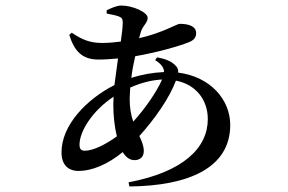

<svg xmlns="http://www.w3.org/2000/svg" viewBox="-20 -611 1040 693"><path d="M230 -485C248 -428 275 -396 336 -396C359 -396 383 -398 406 -400C402 -369 397 -336 393 -304C293 -253 202 -160 202 -61C202 -16 226 6 264 6C311 6 368 -17 423 -62C434 -44 448 -33 465 -33C484 -33 499 -43 499 -66C499 -84 492 -101 483 -120C539 -182 592 -258 615 -320C687 -306 730 -251 730 -181C730 -77 641 10 444 47L447 62C661 60 811 -5 811 -160C811 -251 740 -334 623 -349C624 -358 622 -366 614 -374C599 -390 576 -399 547 -404L540 -394C562 -380 572 -367 572 -351C531 -349 491 -342 454 -330C457 -356 462 -382 468 -408C548 -422 625 -444 660 -458C679 -465 688 -475 688 -492C688 -513 667 -525 629 -525C618 -525 569 -493 482 -473L487 -491C494 -519 513 -527 513 -547C513 -566 461 -591 417 -591C401 -591 380 -581 365 -574V-562C381 -559 397 -556 408 -552C420 -547 423 -543 423 -529C423 -514 420 -489 416 -461C394 -458 371 -456 348 -456C306 -456 277 -467 239 -493ZM565 -324C546 -280 503 -218 461 -172C453 -194 448 -221 448 -255L450 -295C491 -313 528 -322 565 -324ZM402 -119C362 -90 317 -67 286 -67C272 -67 267 -74 267 -89C267 -137 314 -212 390 -262L389 -234C389 -195 393 -154 402 -119Z"/></svg>

Font: Noto Serif JP SemiBold
Style: Regular
Weight: 600
Designer: Ryoko NISHIZUKA 西塚涼子 (kana & ideographs); Frank Grießhammer (Latin, Greek & Cyrillic); Wenlong ZHANG 张文龙 (bopomofo); San
Foundry: Adobe
Version: Version 2.001;hotconv 1.1.0;makeotfexe 2.6.0